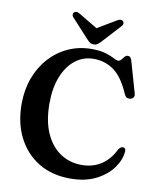

<svg xmlns="http://www.w3.org/2000/svg" viewBox="-98 -978 870 1068"><g transform="rotate(10 337.0 -443.5)"><path d="M647.5 -186Q644 -137.5 610.2 -91Q576.5 -44.5 516.2 -14.2Q456 16 372.5 16Q268.5 16 192.8 -30.2Q117 -76.5 75.8 -158Q34.5 -239.5 34.5 -346.5Q34.5 -425.5 59.2 -492.8Q84 -560 129 -609.8Q174 -659.5 234.5 -687Q295 -714.5 366 -714.5Q414.5 -714.5 445.5 -705Q476.5 -695.5 494 -685.8Q511.5 -676 521 -676Q530.5 -676 537.8 -685Q545 -694 552.8 -703Q560.5 -712 570.5 -712Q580 -712 585 -706.2Q590 -700.5 594.5 -685.5L644.5 -511Q648 -499.5 642.2 -490.5Q636.5 -481.5 624.5 -479.5Q601 -475 590.5 -499.5Q551.5 -590.5 501.2 -626.5Q451 -662.5 387 -662.5Q328 -662.5 282.8 -627Q237.5 -591.5 212 -527.2Q186.5 -463 186.5 -376.5Q186.5 -277.5 217 -209Q247.5 -140.5 300.8 -105Q354 -69.5 421.5 -69.5Q485 -69.5 532.2 -100.5Q579.5 -131.5 607.5 -190Q621.5 -209.5 635.5 -206Q648 -203.5 647.5 -186ZM414.5 -767.5Q403.5 -755.5 394.5 -748.5Q385.5 -741.5 371.5 -741.5Q358 -741.5 348.8 -748.5Q339.5 -755.5 328.5 -767.5L236 -868.5Q227.5 -877.5 228 -885.8Q228.5 -894 233.5 -898Q246 -909 267 -895.5L371.5 -833L476 -895.5Q497 -908.5 509.5 -898Q514 -894 514.8 -885.8Q515.5 -877.5 507 -868.5Z"/></g></svg>

Font: Fraunces 72pt Soft SemiBold
Style: Regular
Weight: 600
Version: Version 1.000;[b76b70a41]